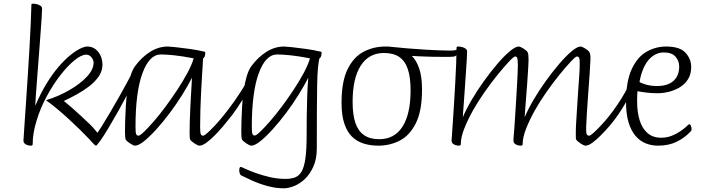

<svg xmlns="http://www.w3.org/2000/svg" viewBox="-20 -776 3810 1040"><path d="M147 13Q138 13 128.5 10Q119 7 113 1Q107 -5 107 -14Q107 -15 109 -45.5Q111 -76 114.5 -128Q118 -180 122.5 -245.5Q127 -311 131.5 -382Q136 -453 140 -521.5Q144 -590 146.5 -649Q149 -708 150 -748Q150 -752 151.5 -754Q153 -756 159 -756Q170 -756 181 -753Q192 -750 200 -744Q208 -738 208 -729Q208 -718 205.5 -677.5Q203 -637 198.5 -580Q194 -523 189.5 -461Q185 -399 180.5 -343.5Q176 -288 173.5 -249.5Q171 -211 171 -203Q200 -271 232.5 -324Q265 -377 297.5 -414.5Q330 -452 360 -476.5Q390 -501 414 -512.5Q438 -524 452 -524Q472 -524 487 -516Q502 -508 513 -494Q524 -480 529.5 -462.5Q535 -445 535 -425Q535 -392 515 -362.5Q495 -333 463 -308.5Q431 -284 394.5 -264Q358 -244 326 -229Q345 -214 370 -192Q395 -170 420.5 -146.5Q446 -123 466.5 -103Q487 -83 496 -71Q505 -61 510 -52Q515 -43 515 -35Q515 -25 513.5 -16Q512 -7 510 0Q505 13 499 13Q496 13 484 0Q478 -7 458.5 -27.5Q439 -48 411.5 -75Q384 -102 352 -131.5Q320 -161 288 -187.5Q256 -214 229 -233Q297 -254 356 -288Q415 -322 451 -361Q487 -400 487 -436Q487 -451 475.5 -465.5Q464 -480 447 -480Q421 -480 383.5 -449.5Q346 -419 306.5 -368Q267 -317 232.5 -253Q198 -189 178 -122Q168 -90 162.5 -58Q157 -26 157 5Q157 9 154.5 11Q152 13 147 13Z M499 13Q496 13 493.5 6Q491 -1 490.5 -11Q490 -21 492 -31Q494 -41 499 -46Q510 -58 531.5 -92.5Q553 -127 579.5 -172Q606 -217 631.5 -262.5Q657 -308 676.5 -344.5Q696 -381 703 -397Q706 -403 709 -399Q712 -395 714.5 -386Q717 -377 717.5 -367.5Q718 -358 715 -353Q698 -318 673 -270.5Q648 -223 620.5 -174Q593 -125 567.5 -82.5Q542 -40 523.5 -14Q505 12 499 13Z M711 13Q707 13 699.5 9.5Q692 6 684 0.5Q676 -5 669.5 -10.5Q663 -16 661 -20Q657 -28 657 -63Q657 -86 658 -122.5Q659 -159 661.5 -201.5Q664 -244 670 -285.5Q676 -327 686 -361.5Q696 -396 711 -417Q748 -467 793.5 -495.5Q839 -524 889 -524Q898 -524 931 -520.5Q964 -517 1007 -511Q1050 -505 1088 -496Q1089 -496 1090.5 -495Q1092 -494 1092 -490Q1092 -477 1088 -468.5Q1084 -460 1080 -460Q1080 -457 1078.5 -432.5Q1077 -408 1074.5 -368.5Q1072 -329 1069.5 -281Q1067 -233 1065.5 -183Q1064 -133 1064 -89Q1064 -58 1067.5 -49.5Q1071 -41 1080 -41Q1087 -41 1103.5 -56Q1120 -71 1140 -92Q1160 -113 1177 -133.5Q1194 -154 1202 -164Q1204 -166 1205.5 -168Q1207 -170 1209 -170Q1212 -170 1217.5 -160.5Q1223 -151 1223 -141Q1223 -138 1222.5 -135.5Q1222 -133 1220 -131Q1208 -115 1187.5 -91Q1167 -67 1143.5 -43Q1120 -19 1098 -3Q1076 13 1060 13Q1056 13 1048.5 9.5Q1041 6 1033 0.5Q1025 -5 1018.5 -10.5Q1012 -16 1010 -20Q1008 -25 1007.5 -35.5Q1007 -46 1007 -63Q1007 -85 1008 -120Q1009 -155 1011 -196Q1013 -237 1015.5 -278.5Q1018 -320 1020 -355Q998 -312 966.5 -261.5Q935 -211 898.5 -162.5Q862 -114 826 -74.5Q790 -35 760 -11Q730 13 711 13ZM730 -41Q738 -41 760 -62Q782 -83 812.5 -118Q843 -153 876 -197.5Q909 -242 940 -289Q971 -336 995 -380.5Q1019 -425 1029 -460Q967 -472 923.5 -476.5Q880 -481 851 -481Q789 -481 751.5 -379Q714 -277 714 -89Q714 -58 717.5 -49.5Q721 -41 730 -41Z M1166 -82Q1159 -79 1155 -81Q1151 -83 1150.5 -88Q1150 -93 1153.5 -100.5Q1157 -108 1164 -116Q1184 -141 1216.5 -183Q1249 -225 1283 -277.5Q1317 -330 1341 -385Q1347 -397 1351.5 -388.5Q1356 -380 1357.5 -365Q1359 -350 1354 -341Q1338 -311 1314.5 -270.5Q1291 -230 1264 -190Q1237 -150 1211.5 -120.5Q1186 -91 1166 -82Z M1518 244Q1473 244 1428 231.5Q1383 219 1345.5 202Q1308 185 1286 174Q1282 172 1279 164Q1276 156 1276 149Q1276 138 1278 133Q1280 128 1284 128Q1287 128 1308 138Q1329 148 1363.5 160.5Q1398 173 1440 183Q1482 193 1526 193Q1556 193 1578 185Q1600 177 1614 152.5Q1628 128 1634.5 80.5Q1641 33 1641 -45Q1641 -87 1641.5 -143Q1642 -199 1644 -255.5Q1646 -312 1650 -355Q1628 -312 1596.5 -261.5Q1565 -211 1528.5 -162.5Q1492 -114 1456 -74.5Q1420 -35 1390 -11Q1360 13 1341 13Q1337 13 1329.5 9.5Q1322 6 1314 0.5Q1306 -5 1299.5 -10.5Q1293 -16 1291 -20Q1287 -28 1287 -63Q1287 -86 1288 -122.5Q1289 -159 1291.5 -201.5Q1294 -244 1300 -285.5Q1306 -327 1316 -361.5Q1326 -396 1341 -417Q1378 -467 1423.5 -495.5Q1469 -524 1519 -524Q1528 -524 1561 -520.5Q1594 -517 1637 -511Q1680 -505 1718 -496Q1719 -496 1720.5 -495Q1722 -494 1722 -490Q1722 -477 1718 -468.5Q1714 -460 1710 -460Q1705 -437 1702 -404.5Q1699 -372 1698 -318.5Q1697 -265 1696.5 -181.5Q1696 -98 1696 28Q1696 84 1678 125Q1660 166 1632 193Q1605 219 1573.5 231.5Q1542 244 1518 244ZM1360 -42Q1368 -42 1390 -63Q1412 -84 1442.5 -119Q1473 -154 1506 -198Q1539 -242 1570 -289Q1601 -336 1625 -380.5Q1649 -425 1659 -460Q1597 -472 1553.5 -476.5Q1510 -481 1481 -481Q1419 -481 1381.5 -379Q1344 -277 1344 -89Q1344 -58 1347.5 -50Q1351 -42 1360 -42Z M2029 13Q1986 13 1949.5 1.5Q1913 -10 1886.5 -36Q1860 -62 1845 -107Q1830 -152 1830 -219Q1830 -335 1863 -401.5Q1896 -468 1950 -496Q2004 -524 2067 -524Q2110 -524 2146 -512.5Q2182 -501 2209 -475Q2236 -449 2251 -404Q2266 -359 2266 -292Q2266 -176 2233 -109.5Q2200 -43 2146.5 -15Q2093 13 2029 13ZM2034 -22Q2117 -22 2160.5 -90.5Q2204 -159 2204 -287Q2204 -357 2189 -401.5Q2174 -446 2142.5 -467.5Q2111 -489 2060 -489Q1978 -489 1934 -420.5Q1890 -352 1890 -224Q1890 -155 1905 -110.5Q1920 -66 1952 -44Q1984 -22 2034 -22Z M2413 -468Q2403 -468 2378.5 -468Q2354 -468 2323 -468.5Q2292 -469 2260.5 -470.5Q2229 -472 2204 -473.5Q2179 -475 2168 -478Q2156 -482 2137 -489.5Q2118 -497 2100.5 -505Q2083 -513 2076 -518.5Q2069 -524 2081 -524Q2084 -524 2112.5 -521Q2141 -518 2187 -514Q2233 -510 2291.5 -506.5Q2350 -503 2413 -502Q2455 -501 2456 -512Q2457 -520 2459.5 -518Q2462 -516 2462 -507Q2462 -498 2456 -483Q2453 -476 2446 -472Q2439 -468 2413 -468Z M2466 13Q2457 13 2447.5 10Q2438 7 2432 1Q2426 -5 2426 -14Q2426 -15 2428 -43Q2430 -71 2433 -116.5Q2436 -162 2439.5 -217.5Q2443 -273 2446 -329Q2449 -385 2451 -434Q2453 -483 2453 -516Q2453 -520 2454.5 -522Q2456 -524 2461 -524Q2472 -524 2483.5 -521Q2495 -518 2502.5 -512Q2510 -506 2510 -497Q2510 -486 2508.5 -456Q2507 -426 2504 -387Q2501 -348 2498.5 -306Q2496 -264 2493 -227.5Q2490 -191 2488.5 -167.5Q2487 -144 2487 -141Q2505 -184 2535.5 -236Q2566 -288 2602.5 -338.5Q2639 -389 2675 -431Q2711 -473 2741.5 -498.5Q2772 -524 2790 -524Q2794 -524 2801.5 -520.5Q2809 -517 2817 -512Q2825 -507 2831 -501.5Q2837 -496 2839 -491Q2841 -487 2842 -476Q2843 -465 2843 -448Q2843 -438 2841 -405Q2839 -372 2836 -329Q2833 -286 2829.5 -244Q2826 -202 2824 -173Q2822 -144 2822 -141Q2840 -184 2870.5 -236Q2901 -288 2937.5 -338.5Q2974 -389 3010 -431Q3046 -473 3076.5 -498.5Q3107 -524 3125 -524Q3129 -524 3136.5 -520.5Q3144 -517 3152 -512Q3160 -507 3166 -501.5Q3172 -496 3174 -491Q3176 -487 3177.5 -476Q3179 -465 3178 -448Q3177 -419 3173.5 -370.5Q3170 -322 3166 -267.5Q3162 -213 3159 -165Q3156 -117 3155 -89Q3154 -58 3158 -49.5Q3162 -41 3171 -41Q3178 -41 3194.5 -56Q3211 -71 3231 -92Q3251 -113 3268 -133.5Q3285 -154 3293 -164Q3295 -166 3296.5 -168Q3298 -170 3300 -170Q3303 -170 3308.5 -160.5Q3314 -151 3314 -141Q3314 -138 3313.5 -135.5Q3313 -133 3311 -131Q3299 -115 3278.5 -91Q3258 -67 3234.5 -43Q3211 -19 3189 -3Q3167 13 3151 13Q3147 13 3139.5 9.5Q3132 6 3124 0.5Q3116 -5 3109.5 -10.5Q3103 -16 3101 -20Q3099 -25 3099 -35.5Q3099 -46 3099 -63Q3099 -86 3101.5 -122.5Q3104 -159 3106.5 -202Q3109 -245 3112 -287.5Q3115 -330 3117.5 -365.5Q3120 -401 3120 -422Q3121 -453 3117.5 -461.5Q3114 -470 3105 -470Q3098 -470 3072.5 -443Q3047 -416 3011.5 -372.5Q2976 -329 2940 -277.5Q2904 -226 2877 -178Q2849 -128 2830 -80Q2811 -32 2811 5Q2811 9 2808.5 11Q2806 13 2801 13Q2792 13 2782.5 10Q2773 7 2767 1Q2761 -5 2761 -14Q2761 -18 2762.5 -38.5Q2764 -59 2766 -81Q2768 -103 2768 -112Q2770 -144 2772.5 -180.5Q2775 -217 2777 -254Q2779 -291 2781 -324Q2783 -357 2784 -383Q2785 -409 2785 -422Q2785 -453 2782 -461.5Q2779 -470 2770 -470Q2763 -470 2737.5 -443Q2712 -416 2676.5 -372.5Q2641 -329 2605 -277.5Q2569 -226 2542 -178Q2514 -128 2495 -80Q2476 -32 2476 5Q2476 9 2473.5 11Q2471 13 2466 13Z M3234 -43Q3230 -39 3225 -42Q3220 -45 3218 -53.5Q3216 -62 3221 -75Q3226 -88 3242 -104Q3257 -119 3279.5 -147.5Q3302 -176 3325 -210Q3348 -244 3366 -276Q3384 -308 3391 -330Q3394 -336 3398 -326Q3402 -316 3404.5 -302Q3407 -288 3404 -282Q3385 -247 3366.5 -215Q3348 -183 3327.5 -153.5Q3307 -124 3284 -96.5Q3261 -69 3234 -43Z M3545 13Q3508 13 3476.5 0Q3445 -13 3421.5 -41Q3398 -69 3384.5 -114Q3371 -159 3371 -222Q3371 -336 3402 -402Q3433 -468 3482.5 -496Q3532 -524 3588 -524Q3662 -524 3693 -490.5Q3724 -457 3724 -413Q3724 -375 3707.5 -348Q3691 -321 3663.5 -304Q3636 -287 3604 -279Q3572 -271 3541 -271Q3510 -271 3481.5 -274.5Q3453 -278 3433 -282Q3432 -277 3431.5 -259Q3431 -241 3431 -227Q3431 -170 3444.5 -125.5Q3458 -81 3487 -55.5Q3516 -30 3561 -30Q3592 -30 3618.5 -40.5Q3645 -51 3665 -65Q3685 -79 3695 -88Q3705 -97 3708 -100Q3711 -103 3714 -103Q3719 -103 3722.5 -94.5Q3726 -86 3726 -77Q3726 -73 3725 -70Q3724 -67 3719 -62Q3687 -28 3644 -7.5Q3601 13 3545 13ZM3444 -333Q3448 -327 3476.5 -318.5Q3505 -310 3539 -310Q3578 -310 3604.5 -322.5Q3631 -335 3645 -358.5Q3659 -382 3659 -416Q3659 -446 3639 -469Q3619 -492 3575 -492Q3546 -492 3519.5 -475Q3493 -458 3473.5 -422.5Q3454 -387 3444 -333Z"/></svg>

Font: Briem Hand Thin
Style: Regular
Weight: 100
Designer: Gunnlaugur SE Briem, Eben Sorkin
Foundry: Sorkin Type Co.
Version: Version 1.003